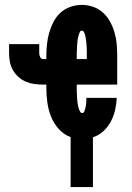

<svg xmlns="http://www.w3.org/2000/svg" viewBox="-20 -558 540 783"><path d="M268 205V1Q240 -9 219.5 -32Q199 -55 188 -83Q177 -111 173 -140.5Q169 -170 169 -200V-213H156Q138 -213 120 -215.5Q102 -218 85.5 -225Q69 -232 55.5 -244Q42 -256 33 -271.5Q24 -287 20.5 -305Q17 -323 17 -341V-378H140V-341Q140 -333 144 -325Q148 -317 156 -317H169V-330Q169 -354 171.5 -377.5Q174 -401 180.5 -424Q187 -447 198 -468.5Q209 -490 226.5 -506Q244 -522 267 -530Q290 -538 314 -538Q338 -538 360.5 -530Q383 -522 400.5 -506Q418 -490 429.5 -468.5Q441 -447 447.5 -424Q454 -401 456 -377.5Q458 -354 458 -330V-213H293V-200Q293 -194 293 -188.5Q293 -183 293.5 -177.5Q294 -172 294 -166.5Q294 -161 294.5 -155.5Q295 -150 295.5 -144.5Q296 -139 297 -134Q298 -129 299 -123.5Q300 -118 302 -112.5Q304 -107 307 -102Q310 -97 316 -97Q321 -97 323.5 -103Q326 -109 327.5 -114.5Q329 -120 330 -125.5Q331 -131 331.5 -136.5Q332 -142 332 -147.5Q332 -153 332 -159H456Q455 -134 449.5 -109.5Q444 -85 432 -62.5Q420 -40 401.5 -23Q383 -6 359 2V205ZM334 -317V-330Q334 -335 334 -340.5Q334 -346 334 -351.5Q334 -357 333.5 -362.5Q333 -368 333 -373.5Q333 -379 332 -384.5Q331 -390 330.5 -395.5Q330 -401 329 -406.5Q328 -412 326.5 -417Q325 -422 322 -427.5Q319 -433 314 -433Q308 -433 305.5 -427.5Q303 -422 301.5 -417Q300 -412 298.5 -406.5Q297 -401 296.5 -395.5Q296 -390 295.5 -384.5Q295 -379 294.5 -373.5Q294 -368 294 -362.5Q294 -357 293.5 -351.5Q293 -346 293 -340.5Q293 -335 293 -330V-317Z"/></svg>

Font: Iosevka Slab Extrabold
Style: Regular
Weight: 800
Monospace: yes
Designer: Belleve Invis
Foundry: Belleve Invis
Version: Version 11.1.1; ttfautohint (v1.8.3)